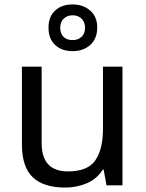

<svg xmlns="http://www.w3.org/2000/svg" viewBox="-20 -837 658 867"><path d="M533 -536V0H461L448 -71H444Q418 -29 372 -9.5Q326 10 274 10Q177 10 128 -36.5Q79 -83 79 -185V-536H168V-191Q168 -63 287 -63Q376 -63 410.5 -113Q445 -163 445 -257V-536ZM308 -606Q259 -606 229 -634Q199 -662 199 -712Q199 -762 229 -789.5Q259 -817 308 -817Q355 -817 387 -789.5Q419 -762 419 -713Q419 -662 387.5 -634Q356 -606 308 -606ZM308 -656Q333 -656 348.5 -671Q364 -686 364 -712Q364 -738 348 -753Q332 -768 308 -768Q284 -768 268 -753Q252 -738 252 -712Q252 -686 266.5 -671Q281 -656 308 -656Z"/></svg>

Font: Noto Sans Tamil Supplement
Style: Regular
Weight: 400
Designer: Ek Type
Foundry: Ek Type
Version: Version 2.001; ttfautohint (v1.8.4.7-5d5b)